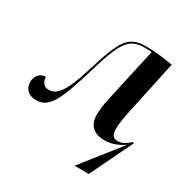

<svg xmlns="http://www.w3.org/2000/svg" viewBox="-171 -687 1008 1040"><g transform="rotate(30 332.5 -167.0)"><path d="M626 -32 435 210H524L652 -55L646 -60C617 -34 595 -22 570 -22C544 -22 529 -36 529 -74C529 -103 536 -149 544 -185L617 -527C565 -536 505 -544 449 -544C342 -544 309 -497 248 -294C192 -108 154 -76 106 -76C73 -76 60 -104 60 -130C31 -130 0 -108 0 -62C0 -25 26 7 76 7C155 7 191 -61 257 -286C319 -493 349 -534 449 -534C464 -534 476 -533 489 -532L415 -198C404 -150 401 -117 401 -88C401 -29 435 10 505 10C554 10 596 -10 626 -32Z"/></g></svg>

Font: Noto Serif Display SemiBold
Style: Italic
Weight: 600
Italic angle: -12°
Designer: Monotype Design Team
Foundry: Monotype Imaging Inc.
Version: Version 2.009